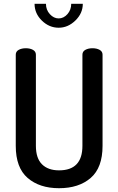

<svg xmlns="http://www.w3.org/2000/svg" viewBox="-20 -985 623 1011"><path d="M63 -217V-697Q63 -714 78.5 -722.5Q94 -731 116 -731Q138 -731 153.5 -722.5Q169 -714 169 -697V-217Q169 -152 201 -120Q233 -88 291 -88Q414 -88 414 -217V-697Q414 -714 429.5 -722.5Q445 -731 467 -731Q489 -731 504.5 -722.5Q520 -714 520 -697V-217Q520 -102 457.5 -48Q395 6 291 6Q188 6 125.5 -48Q63 -102 63 -217ZM162 -965H222Q222 -933 242.5 -910.5Q263 -888 289 -888Q315 -888 335 -910.5Q355 -933 355 -965H416Q416 -915 377 -877Q338 -839 289 -839Q239 -839 200.5 -876.5Q162 -914 162 -965Z"/></svg>

Font: TerminalDosisSemiBold
Style: Bold
Weight: 600
Designer: EdgarTolentino, PabloImpallari, IginoMarini
Foundry: EdgarTolentino, PabloImpallari, IginoMarini
Version: Version 1.006